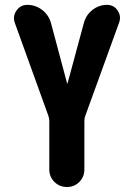

<svg xmlns="http://www.w3.org/2000/svg" viewBox="-20 -750 540 770"><path d="M409.2 -730.5Q436.5 -730.5 451.7 -708Q466.8 -685.5 458 -660.2L322.3 -286.1Q318.4 -277.3 318.4 -263.7V-70.3Q318.4 -41 298.3 -20.5Q278.3 0 248.5 0Q218.8 0 198.2 -20.5Q177.7 -41 177.7 -70.3V-263.7Q177.7 -276.4 173.8 -286.1L39.1 -659.2Q30.3 -685.5 46.4 -708Q62.5 -730.5 88.9 -730.5Q123 -730.5 149.4 -710Q175.8 -689.5 184.6 -657.2L249 -416Q249 -415 250 -415Q251 -415 251 -416L316.4 -658.2Q325.2 -690.4 351.1 -710.4Q377 -730.5 409.2 -730.5Z"/></svg>

Font: Rounded-X Mgen+ 1m bold
Style: Bold
Weight: 700
Designer: [Source Han Sans]
Ryoko NISHIZUKA  (kana & ideographs); Paul D. Hunt (Latin, Greek & Cyrillic); Wenlong ZHANG  (bopomofo
Version: Version 1.059.20150602